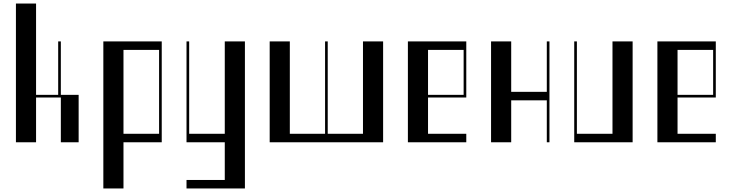

<svg xmlns="http://www.w3.org/2000/svg" viewBox="-20 -804 4135 1085"><path d="M70 -784H183.8V-268H308.8V-570H323.8V-268H424.4V0H323.8V-253H183.8V0H70Z M564 -570H894V0H677.8V261H564ZM879 -48V-522H677.8V-48Z M1034 213H1250.2V0H1034V-570H1049V-48H1250.2V-570H1364V261H1034Z M1504 -570H1617.8V-48H1817V-570H1832V-48H2031.2V-570H2145V0H1504Z M2285 -570H2615V-253H2398.8V-48H2615V0H2285ZM2600 -268V-522H2398.8V-268Z M2755 0V-570H2868.8V-285H3070V-570H3085V0H3070V-237H2868.8V0Z M3225 -570H3240V-48H3441.2V-570H3555V0H3225Z M3695 -570H4025V-253H3808.8V-48H4025V0H3695ZM4010 -268V-522H3808.8V-268Z"/></svg>

Font: Facade Sud
Style: Regular
Weight: 100
Designer: Éléonore Fines
Foundry: Velvetyne Type Foundry
Version: Version 1.001;Glyphs 3.2 (3202)